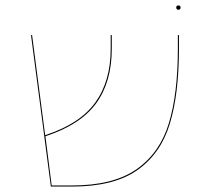

<svg xmlns="http://www.w3.org/2000/svg" viewBox="-20 -686 757 706"><path d="M638 -557V-508Q638 -341 604.5 -231Q571 -121 485 -60.5Q399 0 245 0H167L94 -557H98L146 -189Q273 -230 330 -308.5Q387 -387 387 -507V-557H391V-507Q391 -385 333.5 -306Q276 -227 147 -185L170 -4H245Q397 -4 482.5 -64Q568 -124 601 -233Q634 -342 634 -508V-557ZM628 -658Q628 -666 636 -666Q644 -666 644 -658Q644 -655 642 -652.5Q640 -650 636 -650Q632 -650 630 -652.5Q628 -655 628 -658Z"/></svg>

Font: FiraGO Four
Style: Regular
Weight: 100
Designer: bBox Type
Foundry: bBox Type GmbH
Version: Version 1.001